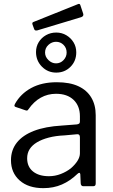

<svg xmlns="http://www.w3.org/2000/svg" viewBox="-20 -967 588 997"><path d="M382 -64Q345 -28 301.5 -9Q258 10 205 10Q127 10 82 -30Q37 -70 37 -135Q37 -188 67.5 -226.5Q98 -265 156.5 -287.5Q215 -310 301 -315L379 -321Q386 -322 390.5 -325Q395 -328 395 -336V-363Q395 -417 362 -448.5Q329 -480 271 -480Q228 -480 192 -460Q156 -440 128 -400Q125 -395 122 -393.5Q119 -392 113 -394L60 -412Q56 -414 55 -417Q54 -420 58 -428Q87 -480 142 -510Q197 -540 275 -540Q342 -540 386.5 -519.5Q431 -499 454 -460.5Q477 -422 477 -369V-15Q477 -6 473.5 -3Q470 0 463 0H412Q406 0 402.5 -4.5Q399 -9 399 -16L397 -62Q395 -76 382 -64ZM395 -254Q395 -271 381 -270L315 -264Q269 -262 233 -252.5Q197 -243 172 -228Q147 -213 134 -192.5Q121 -172 121 -145Q121 -101 151.5 -76.5Q182 -52 234 -52Q266 -52 295.5 -63.5Q325 -75 348 -93Q370 -112 382.5 -132Q395 -152 395 -171V-254ZM376 -695Q376 -650 346 -620Q316 -590 272 -590Q228 -590 197.5 -621Q167 -652 167 -697Q167 -725 181 -748Q195 -771 219 -784.5Q243 -798 272 -798Q301 -798 324.5 -784Q348 -770 362 -747Q376 -724 376 -695ZM326 -694Q326 -718 310 -734Q294 -750 271 -750Q249 -750 231.5 -734Q214 -718 214 -694Q214 -672 231.5 -655Q249 -638 271 -638Q294 -638 310 -655Q326 -672 326 -694ZM397 -941 412 -896Q416 -883 402 -878L173 -809Q166 -808 162.5 -809.5Q159 -811 157 -817L149 -839Q145 -850 154 -853L386 -946Q394 -949 397 -941Z"/></svg>

Font: Libre Franklin
Style: Regular
Weight: 400
Designer: Pablo Impallari, Rodrigo Fuenzalida, Nhung Nguyen
Foundry: Impallari Type
Version: Version 3.000